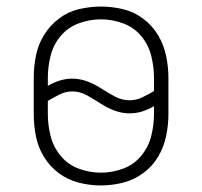

<svg xmlns="http://www.w3.org/2000/svg" viewBox="-20 -558 616 586"><path d="M288 8Q322 8 355.5 -0.5Q389 -9 417 -29.5Q445 -50 462.5 -79.5Q480 -109 487 -142.5Q494 -176 494 -210V-320Q494 -354 487 -387.5Q480 -421 462.5 -450.5Q445 -480 417 -501Q389 -522 355.5 -530Q322 -538 288 -538Q254 -538 220.5 -530Q187 -522 159.5 -501Q132 -480 114 -450.5Q96 -421 89.5 -387.5Q83 -354 83 -320V-210Q83 -176 89.5 -142.5Q96 -109 114 -79.5Q132 -50 159.5 -29.5Q187 -9 220.5 -0.5Q254 8 288 8ZM376 -252Q352 -252 330.5 -263.5Q309 -275 289 -288Q269 -301 246.5 -309.5Q224 -318 200 -318Q181 -318 162 -312Q143 -306 126 -296V-320Q126 -354 134.5 -388Q143 -422 165.5 -448.5Q188 -475 221 -487Q254 -499 288 -499Q322 -499 355 -487Q388 -475 410.5 -448.5Q433 -422 441.5 -388Q450 -354 450 -320V-280Q433 -270 414.5 -261Q396 -252 376 -252ZM288 -31Q254 -31 221 -43Q188 -55 165.5 -82Q143 -109 134.5 -142.5Q126 -176 126 -210V-250Q143 -260 161.5 -269.5Q180 -279 200 -279Q224 -279 245.5 -267Q267 -255 287 -242Q307 -229 329.5 -220.5Q352 -212 376 -212Q396 -212 414.5 -218Q433 -224 450 -234V-210Q450 -176 441.5 -142.5Q433 -109 410.5 -82Q388 -55 355 -43Q322 -31 288 -31Z"/></svg>

Font: Iosevka Sparkle Extralight
Style: Regular
Weight: 200
Designer: Belleve Invis
Foundry: Belleve Invis
Version: Version 4.5.0; ttfautohint (v1.8.3)